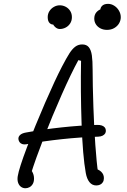

<svg xmlns="http://www.w3.org/2000/svg" viewBox="-20 -962 660 996"><path d="M72 -48Q78.5 -88.5 120 -198.2Q161.5 -308 214.2 -429.2Q267 -550.5 301.5 -616.5Q325.5 -662.5 340.5 -685.8Q355.5 -709 371 -720.2Q386.5 -731.5 406.5 -731.5Q429 -731.5 440.8 -717Q452.5 -702.5 456.5 -674.8Q460.5 -647 460.5 -600Q460.5 -525.5 464.5 -406.5Q468 -303.5 474.5 -210.8Q481 -118 489 -64.5L464.5 -89.5Q491 -84.5 505 -71Q519 -57.5 519 -38Q519 -25.5 513.5 -16.8Q508 -8 499 -4Q490 0 479.5 0Q458 0 444.2 -17Q430.5 -34 425 -64.5Q409 -153 403.2 -321.2Q397.5 -489.5 400.5 -646.5L386.5 -650Q348.5 -580.5 299.8 -470.2Q251 -360 207.2 -247.2Q163.5 -134.5 140 -58.5L117 -89.5Q136.5 -89.5 146.5 -72.5Q156.5 -55.5 156.5 -36Q156.5 -19 150 -7.8Q143.5 3.5 133.2 9Q123 14.5 112 14.5Q99 14.5 88.8 7Q78.5 -0.5 73.8 -14.5Q69 -28.5 72 -48ZM75.5 -240.5Q74.5 -253 84.5 -262Q94.5 -271 114.5 -274.5Q204.5 -291 299.8 -301.2Q395 -311.5 483 -314Q498 -314.5 508 -311Q518 -307.5 523.2 -301.2Q528.5 -295 529 -286.5Q530 -277.5 525.8 -270.2Q521.5 -263 512.2 -258.2Q503 -253.5 489 -253Q398.5 -250.5 302.5 -240.2Q206.5 -230 116 -213.5Q104 -211.5 95 -214.8Q86 -218 81.2 -225Q76.5 -232 75.5 -240.5ZM546 -918.5 501.5 -904.5Q498 -919 508.5 -930.5Q519 -942 540.5 -942Q557.5 -942 572.8 -932.2Q588 -922.5 597.2 -906.5Q606.5 -890.5 606.5 -873Q606.5 -856 597.8 -841Q589 -826 572.8 -816.5Q556.5 -807 535 -807Q516 -807 501 -814.8Q486 -822.5 477.5 -835.8Q469 -849 469 -865.5Q469 -885.5 480.2 -898.5Q491.5 -911.5 509.2 -916.5Q527 -921.5 546 -918.5ZM247.5 -878.5 263 -835.5Q248.5 -832 238 -841.8Q227.5 -851.5 227.5 -873Q227.5 -890 236.2 -904Q245 -918 259.5 -926.2Q274 -934.5 290 -934.5Q306 -934.5 320.5 -927Q335 -919.5 344 -905.5Q353 -891.5 353 -873Q353 -854.5 344 -840.5Q335 -826.5 320.5 -819Q306 -811.5 290 -811.5Q278 -811.5 267.2 -820.8Q256.5 -830 250.8 -845.5Q245 -861 247.5 -878.5Z"/></svg>

Font: Monaspace Radon Var
Style: Regular
Weight: 400
Designer: Riley Cran and the Lettermatic Team
Version: Version 1.000 (Monaspace Radon Var)